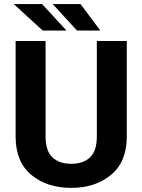

<svg xmlns="http://www.w3.org/2000/svg" viewBox="-20 -912 698 942"><path d="M455.1 -710.9H602.1V-242.2Q602.1 -118.2 524.9 -54.2Q447.8 9.8 329.6 9.8Q210 9.8 133.3 -54.2Q56.6 -118.2 56.6 -242.2V-710.9H203.6V-242.2Q203.6 -171.9 237.1 -140.1Q270.5 -108.4 329.6 -108.4Q388.7 -108.4 421.9 -140.1Q455.1 -171.9 455.1 -242.2ZM306.2 -762.2 186.5 -892.1H47.4L189.5 -762.2ZM472.2 -762.2 375 -892.1H238.3L357.9 -762.2Z"/></svg>

Font: RobotoDEMO
Style: Regular
Weight: 400
Designer: Christian Robertson
Foundry: Google
Version: Version 2.136